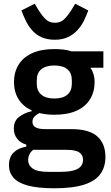

<svg xmlns="http://www.w3.org/2000/svg" viewBox="-20 -797 593 1029"><path d="M545 44Q545 98 518 135.5Q491 173 431 192.5Q371 212 271 212Q183 212 129.5 197.5Q76 183 52 155Q28 127 28 89Q28 45 53 20.5Q78 -4 121 -11V-22Q89 -31 71.5 -54Q54 -77 54 -109Q54 -149 83 -171Q112 -193 150 -201V-205Q103 -227 79 -266Q55 -305 55 -357Q55 -410 79.5 -450Q104 -490 152.5 -512Q201 -534 271 -534Q294 -534 318.5 -531.5Q343 -529 363 -522H534V-434H465V-432Q474 -422 480.5 -401.5Q487 -381 487 -357Q487 -305 462.5 -265Q438 -225 390 -203.5Q342 -182 271 -182Q249 -182 228.5 -184.5Q208 -187 191 -191Q176 -184 165 -172.5Q154 -161 154 -144Q154 -124 171 -114.5Q188 -105 222 -105H362Q458 -105 501.5 -66Q545 -27 545 44ZM271 -269Q317 -269 341 -289.5Q365 -310 365 -349V-366Q365 -406 341 -426Q317 -446 271 -446Q226 -446 201.5 -426Q177 -406 177 -366V-349Q177 -310 201.5 -289.5Q226 -269 271 -269ZM425 59Q425 34 405 20Q385 6 336 6H158Q144 17 137.5 31Q131 45 131 60Q131 90 156 107Q181 124 241 124H305Q367 124 396 108Q425 92 425 59ZM274 -584Q231 -584 200.5 -598.5Q170 -613 150 -637Q130 -661 117 -688.5Q104 -716 95 -741L166 -777L186 -744Q206 -712 225 -693.5Q244 -675 274 -675Q304 -675 323.5 -693.5Q343 -712 363 -744L383 -777L453 -741Q444 -716 431 -688.5Q418 -661 396.5 -637Q375 -613 345 -598.5Q315 -584 274 -584Z"/></svg>

Font: IBM Plex Sans SemiBold
Style: Regular
Weight: 600
Designer: Mike Abbink, Paul van der Laan, Pieter van Rosmalen
Foundry: Bold Monday
Version: Version 3.201